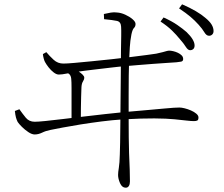

<svg xmlns="http://www.w3.org/2000/svg" viewBox="-20 -808 1040 891"><path d="M815 -626Q799 -646 778 -666.5Q757 -687 725 -708L739 -727Q777 -710 803 -692Q829 -674 846 -659Q883 -623 883 -597Q883 -586 877 -580.5Q871 -575 862 -575Q852 -575 842 -591Q832 -607 815 -626ZM902 -693Q884 -713 864 -730Q844 -747 811 -769L825 -788Q862 -772 889 -756Q916 -740 932 -726Q953 -709 962 -694Q971 -679 971 -664Q971 -654 965 -648Q959 -642 950 -642Q938 -642 928.5 -658Q919 -674 902 -693ZM462 -743Q479 -747 494 -749.5Q509 -752 523 -750Q541 -749 561 -740Q581 -731 595 -719Q609 -707 609 -697Q609 -685 602 -678.5Q595 -672 590 -649Q584 -618 582.5 -590Q581 -562 579 -525Q578 -499 577.5 -457Q577 -415 577 -365Q577 -315 577 -264Q577 -213 577.5 -169.5Q578 -126 579 -97Q581 -60 582 -21Q583 18 583 34Q583 47 578 55Q573 63 564 63Q546 63 537 42Q528 21 528 4Q528 -9 531.5 -29.5Q535 -50 536 -91Q537 -107 537.5 -147.5Q538 -188 538.5 -241Q539 -294 539.5 -349Q540 -404 540.5 -450Q541 -496 541 -521Q541 -549 541.5 -580.5Q542 -612 542.5 -640Q543 -668 542 -684Q541 -707 522.5 -711Q504 -715 463 -719ZM253 -462Q242 -462 229 -472Q216 -482 205.5 -495.5Q195 -509 189 -520Q186 -525 183 -536Q180 -547 179 -557L195 -566Q210 -548 229 -530.5Q248 -513 274 -513Q290 -513 324.5 -516Q359 -519 404 -523.5Q449 -528 496.5 -533Q544 -538 587.5 -543.5Q631 -549 662.5 -553Q694 -557 705 -559Q724 -563 735 -566Q746 -569 753 -571Q760 -573 766 -573Q773 -573 784 -570.5Q795 -568 805.5 -563Q816 -558 823 -551Q830 -544 830 -534Q830 -524 820.5 -522Q811 -520 799 -519Q783 -518 754 -516Q725 -514 689.5 -511.5Q654 -509 620 -506Q586 -503 561 -501Q534 -499 492.5 -494Q451 -489 408 -484Q365 -479 333 -474Q317 -472 292 -467Q267 -462 253 -462ZM279 -493Q294 -492 304 -491Q314 -490 327 -485Q336 -482 346 -475.5Q356 -469 363.5 -461.5Q371 -454 371 -448Q371 -439 365 -430Q359 -421 358 -403Q357 -382 356.5 -359Q356 -336 355.5 -308.5Q355 -281 355 -245H312Q312 -258 312 -280.5Q312 -303 312 -327Q312 -351 312 -371Q312 -391 312 -399Q312 -429 310.5 -443Q309 -457 301.5 -464Q294 -471 276 -479ZM49 -293 70 -301Q84 -281 99.5 -262Q115 -243 141 -243Q157 -243 191 -246.5Q225 -250 271 -255.5Q317 -261 367.5 -267Q418 -273 467.5 -278.5Q517 -284 558 -288Q627 -294 672 -298Q717 -302 744 -304.5Q771 -307 786.5 -308Q802 -309 813 -309Q822 -309 836.5 -305.5Q851 -302 866 -295.5Q881 -289 891 -280.5Q901 -272 901 -263Q901 -251 895 -248.5Q889 -246 880 -246Q867 -246 846 -248.5Q825 -251 789.5 -254.5Q754 -258 696.5 -258.5Q639 -259 551 -254Q503 -251 452 -244.5Q401 -238 354 -230.5Q307 -223 270.5 -216Q234 -209 214 -205Q193 -201 175.5 -192.5Q158 -184 141 -184Q128 -184 111.5 -195Q95 -206 81.5 -219.5Q68 -233 62 -242Q57 -252 54 -263Q51 -274 49 -293Z"/></svg>

Font: Noto Serif KR
Style: Regular
Weight: 200
Designer: Ryoko NISHIZUKA 西塚涼子 (kana & ideographs); Frank Grießhammer (Latin, Greek & Cyrillic); Wenlong ZHANG 张文龙 (bopomofo); San
Foundry: Adobe
Version: Version 2.001;hotconv 1.1.0;makeotfexe 2.6.0